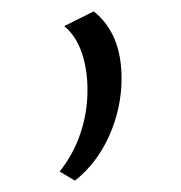

<svg xmlns="http://www.w3.org/2000/svg" viewBox="-20 -137 319 338"><path d="M85 165Q109 135 121.5 98Q134 61 134 22Q134 -16 123.5 -45.5Q113 -75 93 -91L145 -117Q194 -78 194 1Q194 53 172.5 101.5Q151 150 112 181Z"/></svg>

Font: Ysabeau Infant Semilight
Style: Regular
Weight: 300
Designer: Christian Thalmann (Catharsis Fonts)
Version: Version 0.003